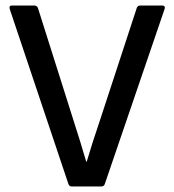

<svg xmlns="http://www.w3.org/2000/svg" viewBox="-20 -675 631 695"><path d="M240 0Q231 0 228 -8L15 -643Q12 -655 23 -655H104Q113 -655 117 -647L249 -230Q272 -159 292 -90H294Q304 -124 315 -158.5Q326 -193 338 -228L475 -646Q478 -655 488 -655H567Q579 -655 576 -643L359 -8Q356 0 346 0Z"/></svg>

Font: Sofia Sans Medium
Style: Regular
Weight: 500
Designer: Botio Nikoltchev, Ani Petrova
Foundry: lettersoup
Version: Version 4.101; ttfautohint (v1.8.4.7-5d5b)